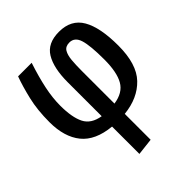

<svg xmlns="http://www.w3.org/2000/svg" viewBox="-213 -688 1041 1041"><g transform="rotate(-45 307.5 -167.5)"><path d="M411.8 -555.9Q504.6 -555.9 545.6 -485.1Q586.7 -414.4 586.7 -275.4Q586.7 -133.3 522.8 -66.7Q459 0 349.2 11.3V209.7L251.8 221V11.3Q135.4 0 82.1 -65.9Q28.7 -131.8 28.7 -245.6Q28.7 -338.5 46.2 -412.1Q63.6 -485.6 84.1 -541.5H188.2Q161 -459 147.2 -392.8Q133.3 -326.7 133.3 -267.2Q133.3 -177.9 157.9 -128.7Q182.6 -79.5 251.8 -68.2V-328.7Q251.8 -436.9 287.7 -496.4Q323.6 -555.9 411.8 -555.9ZM410.3 -474.9Q380.5 -474.9 367.9 -454.4Q355.4 -433.8 352.3 -398.5Q349.2 -363.1 349.2 -317.9V-67.7Q422.1 -77.9 450.8 -128.2Q479.5 -178.5 479.5 -275.4Q479.5 -382.1 465.1 -428.5Q450.8 -474.9 410.3 -474.9Z"/></g></svg>

Font: Fira Code Medium
Style: Regular
Weight: 500
Designer: Carrois Corporate, Edenspiekermann AG, Nikita Prokopov
Foundry: Carrois Corporate, Edenspiekermann AG, Nikita Prokopov
Version: Version 6.002